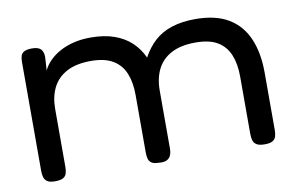

<svg xmlns="http://www.w3.org/2000/svg" viewBox="-58 -578 1063 689"><g transform="rotate(-10 473.5 -233.0)"><path d="M92 10Q73 10 64 4Q55 -2 52 -12Q49 -22 49 -36V-432Q49 -446 52 -455Q55 -464 64.5 -469Q74 -474 93 -474Q115 -474 124.5 -464.5Q134 -455 134 -435L131 -387Q140 -406 156 -422Q172 -438 194 -450Q216 -462 244 -469Q272 -476 306 -476Q356 -476 392.5 -463Q429 -450 454 -426.5Q479 -403 494 -370Q513 -405 539 -428.5Q565 -452 602 -464Q639 -476 688 -476Q762 -476 808.5 -448Q855 -420 877.5 -368Q900 -316 900 -244V-35Q900 -21 897 -11Q894 -1 884.5 4.5Q875 10 856 10Q836 10 826.5 4Q817 -2 814 -12Q811 -22 811 -36V-245Q811 -291 797.5 -324Q784 -357 754.5 -375Q725 -393 674 -393Q621 -393 586.5 -375Q552 -357 535 -324Q518 -291 518 -245V-34Q518 -20 513.5 -9.5Q509 1 498.5 6Q488 11 470 9Q452 9 443.5 3Q435 -3 432.5 -13Q430 -23 430 -36V-245Q430 -291 416.5 -324Q403 -357 373 -375Q343 -393 293 -393Q239 -393 204.5 -374.5Q170 -356 153.5 -323Q137 -290 137 -245V-35Q137 -21 134 -11Q131 -1 121.5 4.5Q112 10 92 10Z"/></g></svg>

Font: Fredoka SemiExpanded
Style: Regular
Weight: 400
Width: 6
Designer: Ben Nathan
Foundry: Milena B. Brandão, Ben Nathan
Version: Version 2.001